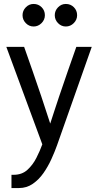

<svg xmlns="http://www.w3.org/2000/svg" viewBox="-20 -734 496 971"><path d="M102 -497Q124 -435 145.5 -373Q167 -311 189 -246Q200 -212 211.5 -177.5Q223 -143 234 -109Q245 -144 256.5 -178Q268 -212 279 -246Q301 -311 322.5 -373Q344 -435 366 -497H444L268 2Q257 33 240 70.5Q223 108 200 141Q177 174 146 195.5Q115 217 76 217H38V150Q41 150 43.5 150Q46 150 49 150Q91 150 118.5 125Q146 100 164 64.5Q182 29 194 -4L12 -497ZM207 -657Q207 -634 190 -617Q173 -600 150 -600Q127 -600 110.5 -617Q94 -634 94 -657Q94 -680 110.5 -697Q127 -714 150 -714Q174 -714 190.5 -697.5Q207 -681 207 -657ZM370 -657Q370 -634 353 -617Q336 -600 313 -600Q290 -600 273.5 -617Q257 -634 257 -657Q257 -680 273.5 -697Q290 -714 313 -714Q337 -714 353.5 -697.5Q370 -681 370 -657Z"/></svg>

Font: Rosario Light Light
Style: Regular
Weight: 300
Version: Version 1.101; ttfautohint (v1.8.1.43-b0c9)